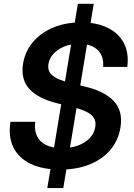

<svg xmlns="http://www.w3.org/2000/svg" viewBox="-20 -853 682 979"><path d="M221.2 106 377 -833.5H458L302.7 106ZM287.1 11.7Q197.3 11.7 136.2 -17.6Q75.2 -46.9 48.3 -101.6Q21.5 -156.2 33.2 -231.9H159.7Q154.3 -189.5 168.5 -159.4Q182.6 -129.4 215.3 -113.5Q248 -97.7 295.4 -97.7Q341.3 -97.7 377.9 -111.1Q414.6 -124.5 437.7 -148.9Q460.9 -173.3 465.8 -205.6Q470.2 -231.4 459.7 -250Q449.2 -268.6 422.4 -282.2Q395.5 -295.9 351.1 -307.1L274.4 -325.7Q174.3 -350.1 129.4 -399.7Q84.5 -449.2 97.7 -528.8Q108.4 -592.3 148.7 -639.4Q189 -686.5 251.7 -712.6Q314.5 -738.8 392.6 -738.8Q473.6 -738.8 529.8 -710.9Q585.9 -683.1 612.1 -632.3Q638.2 -581.5 628.9 -511.7H505.9Q510.3 -567.4 477.8 -598.4Q445.3 -629.4 383.3 -629.4Q342.3 -629.4 308.6 -616Q274.9 -602.5 253.4 -579.6Q231.9 -556.6 227.1 -526.9Q222.7 -501.5 233.9 -483.6Q245.1 -465.8 271.2 -453.1Q297.4 -440.4 338.9 -430.2L408.7 -412.6Q460 -400.9 497.8 -382.3Q535.6 -363.8 559.6 -338.4Q583.5 -313 592.3 -279.3Q601.1 -245.6 594.2 -202.6Q583.5 -137.2 543 -89.1Q502.4 -41 437.3 -14.6Q372.1 11.7 287.1 11.7Z"/></svg>

Font: Inter 28pt SemiBold
Style: Italic
Weight: 600
Italic angle: -9.3988°
Designer: Rasmus Andersson
Foundry: rsms
Version: Version 4.001;git-66647c0bb